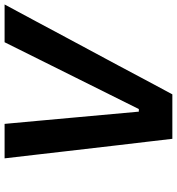

<svg xmlns="http://www.w3.org/2000/svg" viewBox="12 -764 753 816"><g transform="rotate(-90 388.0 -356.5)"><path d="M205.5 0Q199.5 -53 192.2 -114Q185 -175 179 -225.5L153 -449.5Q146.5 -506.5 138.2 -578Q130 -649.5 122.5 -713H269Q275.5 -642 282.8 -562.8Q290 -483.5 296.5 -412L321 -142.5H332L467 -413.5Q502.5 -484.5 540.8 -561.8Q579 -639 616 -713H776.5Q742 -648.5 704.2 -578.5Q666.5 -508.5 635.5 -450L515.5 -226.5Q488.5 -175 455.8 -114.2Q423 -53.5 394.5 0Z"/></g></svg>

Font: Commissioner SemiBold
Style: Italic
Weight: 600
Italic angle: -12°
Designer: Kostas Bartsokas
Foundry: Kostas Bartsokas
Version: Version 1.000; ttfautohint (v1.8.3)